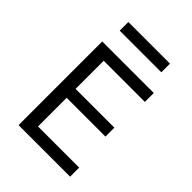

<svg xmlns="http://www.w3.org/2000/svg" viewBox="-228 -909 1019 1019"><g transform="rotate(45 281.0 -399.5)"><path d="M487 0H100V-628H487V-561H178V-350H469V-283H178V-68H487ZM437.5 -734H125V-799H437.5Z"/></g></svg>

Font: Betina Sans
Style: Regular
Weight: 400
Designer: Jonathan Pinhorn (font) & Cristiano Sobral (main changes)
Version: Version 2.001;April 28, 2021;FontCreator 13.0.0.2655 32-bit;